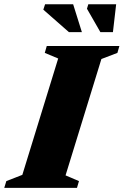

<svg xmlns="http://www.w3.org/2000/svg" viewBox="-54 -904 594 924"><path d="M226 -622.5 161.5 -649.5 171 -682.5H520.5L511 -649.5L434 -620L261.5 -60L326 -32.5L316.5 0H-33.5L-23.5 -32.5L53.5 -62.5ZM340 -749.5H277.5L154.5 -857.5L163 -883.5H298ZM489.5 -749.5H429L364.5 -862L371 -883.5H505Z"/></svg>

Font: Newsreader ExtraBold
Style: Italic
Weight: 800
Italic angle: -17°
Designer: Hugues Gentile
Foundry: Production Type
Version: Version 1.003